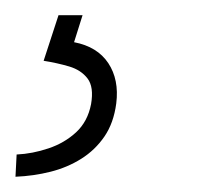

<svg xmlns="http://www.w3.org/2000/svg" viewBox="-59 -20 295 253"><path d="M18.1 0H49.8L38.6 35.6Q69.3 41.5 83.7 63.2Q98.1 85 94.2 116.2Q90.8 142.1 78.6 159.9Q66.4 177.7 48.1 189.2Q29.8 200.7 7.6 206.3Q-14.6 211.9 -38.6 212.9L-37.1 183.6Q-16.1 182.6 4.9 175.5Q25.9 168.5 41.3 154.3Q56.6 140.1 61 117.2Q64.9 94.7 56.4 83.5Q47.9 72.3 32.2 67.6Q16.6 63 -1.5 60.1Z"/></svg>

Font: Roboto Condensed ExtraLight
Style: Italic
Weight: 250
Italic angle: -12°
Designer: Christian Robertson
Foundry: Google
Version: Version 3.008; 2023